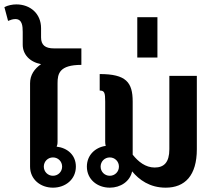

<svg xmlns="http://www.w3.org/2000/svg" viewBox="-20 -845 973 873"><path d="M0 -812.5 16.7 -750C29.2 -755 38.3 -758.3 50 -758.3C80.8 -758.3 83.3 -726.7 83.3 -700V-641.7C83.3 -598.3 114.2 -563.3 166.7 -553.3C136.7 -532.5 116.7 -504.2 116.7 -466.7V-87.5C116.7 -29.2 164.2 8.3 220.8 8.3C277.5 8.3 325 -29.2 325 -87.5C325 -140 286.7 -172.5 237.5 -178.3C240 -183.3 241.7 -190 241.7 -200V-466.7C241.7 -510 250 -550 350 -550V-625H225C185.8 -625 166.7 -640 166.7 -675V-716.7C166.7 -783.3 117.5 -825 54.2 -825C36.7 -825 15 -820.8 0 -812.5ZM220.8 -129.2C244.2 -129.2 262.5 -110.8 262.5 -87.5C262.5 -64.2 244.2 -45.8 220.8 -45.8C197.5 -45.8 179.2 -64.2 179.2 -87.5C179.2 -110.8 197.5 -129.2 220.8 -129.2Z M479.2 -129.2C502.5 -129.2 520.8 -110.8 520.8 -87.5C520.8 -64.2 502.5 -45.8 479.2 -45.8C455.8 -45.8 437.5 -64.2 437.5 -87.5C437.5 -110.8 455.8 -129.2 479.2 -129.2ZM433.3 -508.3V-433.3C455 -433.3 458.3 -423.3 458.3 -383.3V-200C458.3 -192.5 459.2 -186.7 460.8 -181.7C412.5 -175 375 -139.2 375 -87.5C375 -29.2 422.5 8.3 479.2 8.3C528.3 8.3 570.8 -20 580.8 -65.8C612.5 -27.5 660.8 8.3 733.3 8.3C820.8 8.3 875 -46.7 875 -166.7V-500H750V-166.7C750 -106.7 725.8 -83.3 683.3 -83.3C641.7 -83.3 608.3 -110 583.3 -141.7V-383.3C583.3 -470.8 553.3 -508.3 433.3 -508.3Z M604.2 -766.7V-583.3H695.8V-766.7Z"/></svg>

Font: BoonHome
Style: Bold
Weight: 700
Designer: Sungsit Sawaiwan
Foundry: Sungsit Sawaiwan
Version: Version 0.2